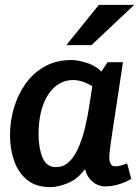

<svg xmlns="http://www.w3.org/2000/svg" viewBox="-20 -755 570 787"><path d="M421 -500H484Q469 -398 458.5 -331Q448 -264 442 -223.5Q436 -183 433 -161Q430 -139 429 -128Q428 -117 428 -109Q428 -96 433 -84.5Q438 -73 453 -73Q463 -73 477 -77Q491 -81 501 -85L518 -22Q496 -8 467 0.5Q438 9 412 9Q382 9 359 -10.5Q336 -30 330 -59H326Q297 -20 257.5 -4Q218 12 186 12Q128 12 91.5 -17.5Q55 -47 38 -95.5Q21 -144 21 -201Q21 -256 36.5 -310.5Q52 -365 83.5 -410Q115 -455 162.5 -482Q210 -509 274 -509Q300 -509 339.5 -496Q379 -483 406 -450V-365Q338 -427 280 -427Q248 -427 222 -411.5Q196 -396 177 -366.5Q158 -337 148 -296Q138 -255 138 -204Q138 -150 154 -110Q170 -70 209 -70Q241 -70 264 -92.5Q287 -115 303 -153Q319 -191 330 -238Q341 -285 348 -334L359 -407ZM385 -735H530L355 -570H252Z"/></svg>

Font: Rosario Light
Style: Bold Italic
Weight: 700
Italic angle: -8.05°
Version: Version 1.101; ttfautohint (v1.8.1.43-b0c9)